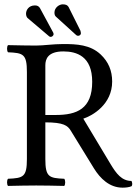

<svg xmlns="http://www.w3.org/2000/svg" viewBox="-20 -855 630 885"><path d="M189 -122V-291C273 -291 292 -276 306 -253L413 -79C442 -32 485 10 545 10C560 10 577 8 587 3C591 -4 590 -13 586 -21C541 -21 516 -55 490 -98L364 -308C407 -322 497 -374 497 -479C497 -529 480 -570 444 -604C396 -649 334 -652 271 -652C224 -652 182 -645 146 -645C111 -645 64 -646 17 -647C11 -641 11 -620 17 -614C87 -611 104 -606 104 -523V-122C104 -39 87 -34 17 -31C11 -25 11 -4 17 2C62 1 109 0 147 0C185 0 232 1 276 2C282 -4 282 -25 276 -31C206 -34 189 -39 189 -122ZM272 -618C333 -618 405 -596 405 -478C405 -353 334 -325 237 -325H189V-554C189 -583 201 -618 272 -618ZM100 -792C100 -783 103 -776 107 -772L206 -688C208 -686 211 -685 214 -685C219 -685 227 -690 227 -698C227 -701 226 -704 223 -709L164 -818C159 -826 152 -830 141 -830C112 -830 100 -808 100 -792ZM231 -797C231 -789 233 -782 238 -778L326 -698C330 -694 334 -690 340 -690C347 -690 353 -695 353 -702C353 -704 352 -709 351 -713L296 -823C291 -831 284 -835 269 -835C253 -835 231 -820 231 -797Z"/></svg>

Font: Libertinus Serif
Style: Regular
Weight: 400
Designer: Philipp H. Poll, Khaled Hosny
Foundry: Caleb Maclennan
Version: Version 7.050;RELEASE